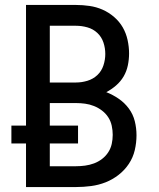

<svg xmlns="http://www.w3.org/2000/svg" viewBox="-20 -755 640 775"><path d="M85 0V-176H26V-248H85V-735H287Q314 -735 341.5 -731Q369 -727 394 -716Q419 -705 440.5 -686.5Q462 -668 475.5 -644.5Q489 -621 495 -593.5Q501 -566 501 -539Q501 -515 496 -491Q491 -467 479 -446.5Q467 -426 448.5 -410Q430 -394 409 -383Q435 -373 459 -356.5Q483 -340 500 -317Q517 -294 524 -266Q531 -238 531 -209Q531 -179 524 -149Q517 -119 500 -93.5Q483 -68 458.5 -49Q434 -30 406 -19Q378 -8 347.5 -4Q317 0 287 0ZM181 -422H287Q310 -422 333 -429Q356 -436 373 -452Q390 -468 397.5 -491Q405 -514 405 -537Q405 -561 397.5 -583.5Q390 -606 373 -622Q356 -638 333 -644.5Q310 -651 287 -651H181ZM181 -84H287Q305 -84 323.5 -86.5Q342 -89 359.5 -95.5Q377 -102 392 -113.5Q407 -125 417 -140.5Q427 -156 431 -174Q435 -192 435 -211Q435 -229 431 -247.5Q427 -266 417 -281.5Q407 -297 392 -308.5Q377 -320 359.5 -327Q342 -334 323.5 -336.5Q305 -339 287 -339H181V-248H295V-176H181Z"/></svg>

Font: Iosevka Medium Extended
Style: Regular
Weight: 500
Width: 7
Monospace: yes
Designer: Belleve Invis
Foundry: Belleve Invis
Version: Version 32.5.0; ttfautohint (v1.8.4)